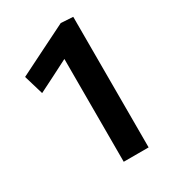

<svg xmlns="http://www.w3.org/2000/svg" viewBox="-170 -783 785 875"><g transform="rotate(-30 222.0 -345.5)"><path d="M221 0V-541Q180 -520 138.5 -498.8Q97 -477.5 55.5 -457L25 -559.5Q91 -592.5 157 -625.5Q222.5 -658 288.5 -691L352 -687V0Z"/></g></svg>

Font: Heraclito SemiBold
Style: Regular
Weight: 600
Designer: Kostas Bartsokas (font) & Cristiano Sobral (main changes)
Foundry: Kostas Bartsokas (font) & Cristiano Sobral (main changes)
Version: Version 1.00;July 8, 2020;FontCreator 13.0.0.2655 64-bit